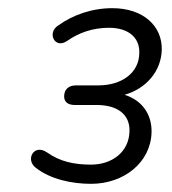

<svg xmlns="http://www.w3.org/2000/svg" viewBox="-20 -729 420 470"><path d="M203 -279C283 -279 349 -331 351 -405C352 -448 329 -483 285 -497C338 -512 375 -555 376 -608C377 -665 331 -709 255 -709C204 -709 158 -692 123 -667C94 -649 114 -609 143 -628C173 -649 207 -661 247 -661C293 -661 322 -638 321 -600C321 -550 277 -520 221 -520H166C147 -520 137 -509 137 -493C137 -479 147 -472 163 -472H216C269 -472 298 -448 297 -408C296 -356 253 -326 203 -326C163 -326 127 -333 95 -356C63 -378 41 -338 68 -318C104 -290 156 -279 203 -279Z"/></svg>

Font: SN Pro Light
Style: Italic
Weight: 300
Italic angle: -8.99998°
Designer: Tobias Whetton
Foundry: Supernotes
Version: Version 1.001;Glyphs 3.2 (3249)